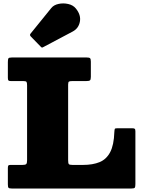

<svg xmlns="http://www.w3.org/2000/svg" viewBox="-20 -1079 820 1099"><path d="M113.5 -615H42.5Q31.5 -615 28.2 -618.5Q25 -622 25 -634V-723Q25 -740 28.2 -745Q31.5 -750 48.5 -750H475.5Q490.5 -750 495.2 -746Q500 -742 500 -726V-639Q500 -622.5 494.5 -618.8Q489 -615 473.5 -615H394.5Q380 -615 375 -612.2Q370 -609.5 370 -595V-163Q370 -145.5 373.5 -140.2Q377 -135 394.5 -135H455Q511 -135 550 -151Q589 -167 610.5 -207.8Q632 -248.5 634.5 -323Q635.5 -338.5 637.5 -341.8Q639.5 -345 655.5 -345H734.5Q747 -345 751 -342Q755 -339 755 -327V-26Q755 -10 751.8 -5Q748.5 0 732.5 0H47.5Q32.5 0 28.8 -4.2Q25 -8.5 25 -24V-117Q25 -127 27.5 -131Q30 -135 39.5 -135H108.5Q125 -135 130 -139.8Q135 -144.5 135 -161.5V-590Q135 -605.5 131.8 -610.2Q128.5 -615 113.5 -615ZM212.5 -812.5 156 -870.5Q147.5 -879.5 156.5 -888.5L273.5 -1033Q287.5 -1050.5 314.8 -1056.5Q342 -1062.5 370.2 -1056.2Q398.5 -1050 414.5 -1030Q444.5 -993 437.2 -954.8Q430 -916.5 396 -898.5L228 -809.5Q222.5 -806 219.5 -807Q216.5 -808 212.5 -812.5Z"/></svg>

Font: Besley* Fatface
Style: Regular
Weight: 900
Designer: Owen Earl
Foundry: indestructible type*
Version: Version 3.000; ttfautohint (v1.8.3)